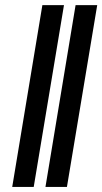

<svg xmlns="http://www.w3.org/2000/svg" viewBox="-20 -739 404 759"><path d="M232.9 -718.8 113.3 0H28.3L147.5 -718.8ZM364.3 -718.8 244.6 0H159.7L278.8 -718.8Z"/></svg>

Font: Inter Display Semi Bold
Style: Italic
Weight: 600
Italic angle: -9.39999°
Designer: Rasmus Andersson
Foundry: rsms
Version: Version 4.000;git-4fc901f